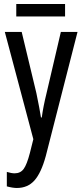

<svg xmlns="http://www.w3.org/2000/svg" viewBox="-20 -696 410 956"><path d="M88 -537 161 -233Q178 -151 184 -111H188Q195 -164 212 -233L283 -537H366L208 81Q185 165 151.5 202.5Q118 240 64 240Q43 240 14 232V160Q37 167 53 167Q82 167 98 145Q114 123 129 65L146 -3L4 -537ZM304 -614H61V-676H304Z"/></svg>

Font: Noto Sans UI Cond
Style: Regular
Weight: 400
Width: 3
Designer: Monotype Design Team
Foundry: Monotype Imaging Inc.
Version: Version 1.001